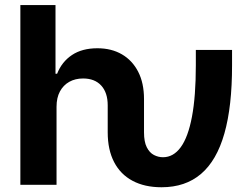

<svg xmlns="http://www.w3.org/2000/svg" viewBox="-20 -748 1021 777"><path d="M633.7 9.8Q565.3 9.8 516.5 -16.3Q467.6 -42.3 441.8 -92Q415.9 -141.7 415.9 -212.4V-321.7Q415.9 -373 389.7 -401.7Q363.5 -430.4 316.2 -430.4Q284.6 -430.4 260.4 -416.9Q236.2 -403.3 222.5 -377.9Q208.8 -352.4 208.8 -316.1V0H62.4V-727.5H204.6V-449.5H211.1Q230.1 -497.9 271.2 -525.3Q312.2 -552.7 374.1 -552.7Q430.9 -552.7 473.2 -528.2Q515.6 -503.6 539.2 -457.7Q562.8 -411.8 562.8 -347.2V-212.4Q562.8 -174.1 574 -152Q585.2 -129.9 602.9 -120.8Q620.7 -111.7 639.6 -111.7Q681.7 -111.7 711.4 -152.2Q741.1 -192.7 756.8 -275.3Q772.5 -358 772.5 -484.3V-545.9H919.1V-484.3Q919.3 -317.5 888.1 -207.9Q857 -98.3 793.6 -44.3Q730.3 9.8 633.7 9.8Z"/></svg>

Font: Inter Variable LoSnoCo
Style: Regular
Weight: 400
Designer: Rasmus Andersson
Foundry: rsms
Version: Version 4.000;git-a52131595; featfreeze: case,dlig,ss01,ss02